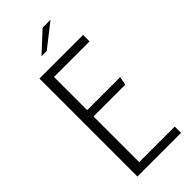

<svg xmlns="http://www.w3.org/2000/svg" viewBox="-248 -815 859 859"><g transform="rotate(-45 182.0 -385.5)"><path d="M58 -620H334V-579H109V-369H318L310 -329H109V-40H334V0H58ZM135 -684 229 -771H279L168 -684Z"/></g></svg>

Font: Smooch Sans
Style: Regular
Weight: 400
Designer: Robert E. Leuschke
Foundry: Robert E. Leuschke
Version: Version 1.010; ttfautohint (v1.8.3)